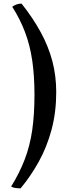

<svg xmlns="http://www.w3.org/2000/svg" viewBox="-20 -761 363 1052"><path d="M98.1 -741.2Q160.2 -663.1 202.6 -585.4Q245.1 -507.8 266.6 -427Q288.1 -346.2 288.1 -255.9Q288.1 -146 262.5 -50.5Q236.8 44.9 192.4 125Q147.9 205.1 92.8 271Q79.1 271 64.9 269Q50.8 267.1 41 261.2Q86.9 187 115.5 112.5Q144 38.1 156.5 -47.9Q168.9 -133.8 168.9 -242.2Q168.9 -346.2 156.5 -430.2Q144 -514.2 116.9 -585.7Q89.8 -657.2 46.9 -724.1Q58.1 -731.9 70.6 -736.6Q83 -741.2 98.1 -741.2Z"/></svg>

Font: Ekush
Style: Regular
Weight: 400
Designer: Jayed Ahsan Saad & S M Khalid Hossain
Foundry: Codepotro
Version: Codepotro Ekush; Version 0.600